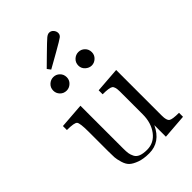

<svg xmlns="http://www.w3.org/2000/svg" viewBox="-251 -947 1056 1056"><g transform="rotate(-45 277.5 -418.5)"><path d="M32 -400V-431L179 -442V-110Q179 -86 181 -72Q183 -58 191 -42Q199 -26 218 -18.5Q237 -11 267 -11Q321 -11 354.5 -55.5Q388 -100 388 -166V-344Q388 -381 375 -390.5Q362 -400 310 -400V-431L457 -442V-87Q457 -50 470 -40.5Q483 -31 535 -31V0L391 11V-79Q349 11 262 11Q218 11 188 0Q158 -11 143 -25Q128 -39 120 -66Q112 -93 111 -109.5Q110 -126 110 -158V-308Q110 -376 100 -388Q90 -400 32 -400ZM132 -606Q132 -629 148 -644Q164 -659 185 -659Q206 -659 221.5 -644Q237 -629 237 -606Q237 -584 221 -569Q205 -554 185 -554Q162 -554 147 -569.5Q132 -585 132 -606ZM191 -716Q214 -738 248 -772Q303 -826 316.5 -837Q330 -848 341 -848Q356 -848 366 -836.5Q376 -825 376 -811Q376 -797 364.5 -788Q353 -779 293 -745Q265 -729 247 -719Q225 -706 206 -696ZM327 -606Q327 -629 343 -644Q359 -659 380 -659Q401 -659 416.5 -644Q432 -629 432 -606Q432 -584 416 -569Q400 -554 380 -554Q360 -554 343.5 -569Q327 -584 327 -606Z"/></g></svg>

Font: CMU Serif
Style: Roman
Weight: 500
Version: Version 0.7.0